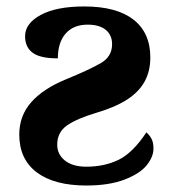

<svg xmlns="http://www.w3.org/2000/svg" viewBox="-20 -568 528 598"><path d="M40 -148.9Q40 -207.5 77.4 -249.8Q114.7 -292 186.3 -321.3Q257.8 -350.6 293.5 -371.1Q329.1 -391.6 329.1 -430.2Q329.1 -459 309.3 -475.1Q289.6 -491.2 252.9 -491.2Q209 -491.2 184.6 -463.6Q160.2 -436 160.2 -386.2Q105 -386.2 81.5 -403.8Q58.1 -421.4 58.1 -455.1Q58.1 -495.1 106.9 -521.5Q155.8 -547.9 242.2 -547.9Q343.3 -547.9 395.8 -506.8Q448.2 -465.8 448.2 -389.2Q448.2 -346.2 430.4 -314Q412.6 -281.7 376.2 -258.1Q339.8 -234.4 279.8 -216.6Q219.7 -198.7 189 -177.5Q158.2 -156.2 158.2 -117.2Q158.2 -87.4 182.1 -68.1Q206.1 -48.8 249 -48.8Q305.2 -48.8 349.4 -70.3Q393.6 -91.8 436 -155.8Q446.3 -146.5 452.1 -135.3Q458 -124 458 -105Q458 -79.6 436.8 -53.2Q415.5 -26.9 367.4 -8.5Q319.3 9.8 249 9.8Q148.9 9.8 94.5 -31.2Q40 -72.3 40 -148.9Z"/></svg>

Font: Droid Serif
Style: Bold
Weight: 700
Designer: Monotype Design team
Foundry: Monotype Imaging Inc.
Version: Version 1.03